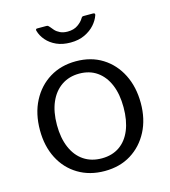

<svg xmlns="http://www.w3.org/2000/svg" viewBox="-112 -831 822 930"><g transform="rotate(-15 299.5 -366.0)"><path d="M299 10Q224 10 166.5 -24.5Q109 -59 77.5 -120.5Q46 -182 46 -262Q46 -345 78.5 -407.5Q111 -470 168 -505Q225 -540 300 -540Q376 -540 432.5 -504.5Q489 -469 520.5 -406.5Q552 -344 552 -263Q552 -183 520 -121.5Q488 -60 431.5 -25Q375 10 299 10ZM301 -53Q353 -53 390 -78.5Q427 -104 446.5 -151.5Q466 -199 466 -265Q466 -331 446 -378.5Q426 -426 389 -452Q352 -478 300 -478Q249 -478 211 -452Q173 -426 152.5 -378.5Q132 -331 132 -265Q132 -200 152.5 -152Q173 -104 211 -78.5Q249 -53 301 -53ZM440 -742Q453 -742 449 -731Q441 -707 421.5 -685Q402 -663 371.5 -648.5Q341 -634 300 -634Q260 -634 230 -647.5Q200 -661 180.5 -683.5Q161 -706 154 -732Q153 -735 154 -738.5Q155 -742 160 -742H206Q212 -742 215 -740Q218 -738 222 -733Q228 -725 237.5 -714.5Q247 -704 262.5 -696.5Q278 -689 300 -689Q331 -689 351.5 -703.5Q372 -718 381 -734Q384 -739 386.5 -740.5Q389 -742 393 -742Z"/></g></svg>

Font: Libre Franklin
Style: Regular
Weight: 400
Designer: Pablo Impallari, Rodrigo Fuenzalida, Nhung Nguyen
Foundry: Impallari Type
Version: Version 3.000